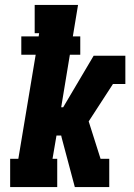

<svg xmlns="http://www.w3.org/2000/svg" viewBox="-20 -755 540 775"><path d="M384 0 397 -79Q394 -88 391 -96.5Q388 -105 386 -114H421V0ZM21 0V-114H54L124 -534H66V-608H136L138 -621H120V-735H295L274 -608H304V-534H262L227 -322H235L358 -530H471L458 -451L471 -530H486V-416H436L338 -265L397 -79L384 0H282L229 -199L227 -208H208L192 -114H211V0Z"/></svg>

Font: Iosevka Slab Heavy Oblique
Style: Regular
Weight: 900
Italic angle: -9°
Monospace: yes
Designer: Belleve Invis
Foundry: Belleve Invis
Version: Version 11.1.1; ttfautohint (v1.8.3)